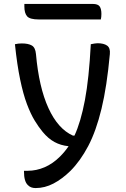

<svg xmlns="http://www.w3.org/2000/svg" viewBox="-20 -757 640 977"><path d="M91 -536Q124 -536 142 -525.5Q160 -515 163 -482Q178 -313 226.5 -207Q275 -101 351 -67H359Q391 -136 412 -247Q433 -358 442 -532Q453 -534 461 -535.5Q469 -537 476 -537Q508 -537 525 -525Q542 -513 539 -482Q524 -317 496.5 -203.5Q469 -90 429 -14Q389 62 338 113Q296 154 252 177Q208 200 161 200Q136 200 122 185Q102 167 102 115V112H121Q165 112 207 94Q249 76 286 39Q310 15 329 -13Q289 -17 257 -34.5Q225 -52 197 -86Q177 -110 156.5 -143.5Q136 -177 117 -227.5Q98 -278 82.5 -352.5Q67 -427 56 -532Q73 -536 91 -536ZM104 -737H452Q478 -737 487 -724.5Q496 -712 496 -686Q496 -670 493 -658H178Q132 -658 118 -674Q104 -690 104 -724Z"/></svg>

Font: Recursive Sn Csl St
Style: Regular
Weight: 400
Version: Version 1.079;hotconv 1.0.112;makeotfexe 2.5.65598; ttfautoh